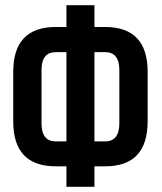

<svg xmlns="http://www.w3.org/2000/svg" viewBox="-20 -720 623 740"><path d="M236 -79H195Q31 -79 31 -252V-443Q31 -616 195 -616H236V-700H344V-616H385Q549 -616 549 -443V-252Q549 -79 385 -79H344V0H236ZM344 -519V-175H385Q440 -175 440 -245V-450Q440 -519 385 -519ZM236 -519H195Q140 -519 140 -450V-245Q140 -175 195 -175H236Z"/></svg>

Font: Adderley Bold
Style: Regular
Weight: 700
Designer: gorohovskiy
Version: Version 1.003 November 13, 2017